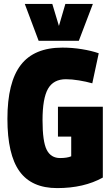

<svg xmlns="http://www.w3.org/2000/svg" viewBox="-20 -954 575 984"><path d="M18 -345Q18 -532 86.5 -621Q155 -710 300 -710Q350 -710 399.5 -702Q449 -694 486 -681L453 -527Q421 -536 384.5 -542Q348 -548 318 -548Q254 -548 226 -499Q198 -450 198 -338Q198 -228 219.5 -186Q241 -144 288 -144Q324 -144 345 -153V-254H277V-407H507V-44Q410 10 273 10Q142 10 80 -76Q18 -162 18 -345ZM456 -934 384 -745H178L107 -934H248L282 -821L315 -934Z"/></svg>

Font: Georama SemiCondensed ExtraBold
Style: Regular
Weight: 800
Width: 4
Designer: Jean-Baptiste Levee
Foundry: Production Type
Version: Version 1.000